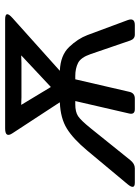

<svg xmlns="http://www.w3.org/2000/svg" viewBox="76 -636 553 759"><g transform="rotate(-90 352.5 -256.5)"><path d="M9.8 0Q-20 0 3.9 -28.8L136.2 -187.5Q182.6 -243.2 223.6 -268.6Q264.6 -293.9 326.7 -296.4L327.1 -297.4L205.1 -483.9Q186 -512.7 224.1 -512.7H654.8Q693.4 -512.7 661.1 -483.9L453.1 -297.4L452.6 -296.4Q513.7 -293.9 546.4 -259.5Q579.1 -225.1 593.3 -187.5L652.3 -28.8Q663.1 0 632.8 0H595.2Q578.1 0 571.8 -18.1L518.1 -174.8Q504.9 -213.4 483.2 -224.4Q461.4 -235.4 431.2 -235.4H418.5L369.1 -22Q364.3 0 342.3 0H300.3Q278.3 0 283.2 -22L332.5 -235.4H319.8Q289.6 -235.4 272.9 -224.4Q256.3 -213.4 225.1 -174.8L99.1 -18.1Q84.5 0 66.9 0ZM317.9 -448.2 387.7 -332.5H388.7L512.2 -448.2V-449.2Q497.6 -448.2 482.9 -448.2H347.2Q332.5 -448.2 317.9 -449.2Z"/></g></svg>

Font: Istok Web
Style: Italic
Weight: 400
Italic angle: -13°
Designer: Andrey V. Panov
Foundry: Andrey V. Panov
Version: Version 1.0.2g